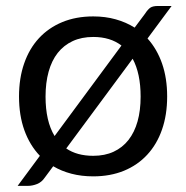

<svg xmlns="http://www.w3.org/2000/svg" viewBox="-20 -568 606 626"><path d="M196 -84 412.5 -376.5C429.8 -344.5 438.5 -303.3 438.5 -253C438.5 -223 435.2 -196.1 428.5 -172.2C421.8 -148.4 411.9 -128.2 398.8 -111.5C385.6 -94.8 369.4 -82.1 350.2 -73.2C331.1 -64.4 309 -60 284 -60C248.7 -60 219.3 -68 196 -84ZM376 -419.5 158 -124.5C138.3 -156.8 128.5 -199.7 128.5 -253C128.5 -283 131.8 -310.1 138.5 -334.2C145.2 -358.4 155.1 -378.8 168.2 -395.5C181.4 -412.2 197.7 -425 217 -434C236.3 -443 258.7 -447.5 284 -447.5C321 -447.5 351.7 -438.2 376 -419.5ZM461 -442.5 539.5 -548.5H495C484 -548.5 475.8 -546.7 470.2 -543C464.8 -539.3 459 -532.8 453 -523.5L419 -478C400.3 -489.7 379.8 -498.7 357.2 -505C334.8 -511.3 310.3 -514.5 284 -514.5C246.7 -514.5 213.1 -508.3 183.2 -496C153.4 -483.7 128 -466.2 107 -443.5C86 -420.8 69.9 -393.4 58.8 -361.2C47.6 -329.1 42 -293.2 42 -253.5C42 -212.5 47.8 -175.8 59.5 -143.2C71.2 -110.8 88 -83 110 -60L37.5 38H71C80.7 38 90.6 36 100.8 32C110.9 28 119.3 21 126 11L153.5 -26C171.5 -15.3 191.4 -7.2 213.2 -1.5C235.1 4.2 258.7 7 284 7C321 7 354.3 0.9 384 -11.2C413.7 -23.4 439 -40.8 460 -63.5C481 -86.2 497.1 -113.5 508.2 -145.5C519.4 -177.5 525 -213.5 525 -253.5C525 -293.2 519.5 -328.8 508.5 -360.5C497.5 -392.2 481.7 -419.5 461 -442.5Z"/></svg>

Font: LatoLatin
Style: Regular
Weight: 400
Designer: Lukasz Dziedzic with Adam Twardoch and Botio Nikoltchev
Foundry: tyPoland Lukasz Dziedzic
Version: Version 2.015; 2015-08-06; http://www.latofonts.com/